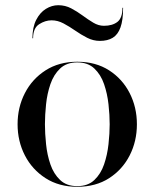

<svg xmlns="http://www.w3.org/2000/svg" viewBox="-20 -707 592 737"><path d="M276.5 10Q206.5 10 155 -23Q103.5 -56 75.5 -110.5Q47.5 -165 47.5 -230Q47.5 -295 75.5 -349.5Q103.5 -404 155 -437Q206.5 -470 276.5 -470Q347.5 -470 398.8 -437Q450 -404 477.8 -349.5Q505.5 -295 505.5 -230Q505.5 -165 477.8 -110.5Q450 -56 398.8 -23Q347.5 10 276.5 10ZM276.5 7.5Q317.5 7.5 342.2 -16Q367 -39.5 379.5 -76Q392 -112.5 396.5 -153.8Q401 -195 401 -230Q401 -265.5 396.5 -306.5Q392 -347.5 379.5 -384Q367 -420.5 342.2 -444Q317.5 -467.5 276.5 -467.5Q235.5 -467.5 210.8 -444Q186 -420.5 173.5 -384Q161 -347.5 156.8 -306.5Q152.5 -265.5 152.5 -230Q152.5 -195 156.8 -153.8Q161 -112.5 173.5 -76Q186 -39.5 210.8 -16Q235.5 7.5 276.5 7.5ZM363.5 -550Q338 -550 314.5 -562Q291 -574 268.8 -589.5Q246.5 -605 224 -617Q201.5 -629 178 -629Q153.5 -629 130.2 -614Q107 -599 107 -560H104.5Q104.5 -602.5 119 -630.8Q133.5 -659 156.2 -673Q179 -687 203.5 -687Q230.5 -687 253.2 -675Q276 -663 297 -647.5Q318 -632 338 -620Q358 -608 379 -608Q411.5 -608 430.8 -623Q450 -638 450 -677H452.5Q452.5 -629.5 442.5 -601.8Q432.5 -574 412.8 -562Q393 -550 363.5 -550Z"/></svg>

Font: Bodoni Moda 72pt
Style: Regular
Weight: 400
Designer: Owen Earl
Foundry: indestructible type
Version: Version 2.005